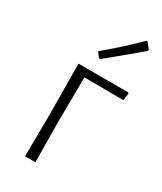

<svg xmlns="http://www.w3.org/2000/svg" viewBox="-176 -750 690 817"><g transform="rotate(30 169.5 -342.0)"><path d="M339 -451 334 -416 142 -417 140 -198 142 0H91L93 -195L91 -455H335ZM299 -683 320 -656 319 -649Q271 -608 161 -518L154 -519L137 -543Q214 -606 293 -684Z"/></g></svg>

Font: Luna Sans Light
Style: Regular
Weight: 300
Designer: Juan Pablo del Peral
Foundry: Huerta Tipografica
Version: Version 2.001; ttfautohint (v1.5)